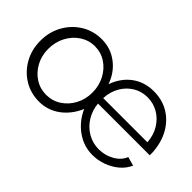

<svg xmlns="http://www.w3.org/2000/svg" viewBox="-68 -845 1170 1170"><g transform="rotate(45 517.0 -260.0)"><path d="M296 10Q223 10 165 -25.5Q107 -61 73 -122Q39 -183 39 -258Q39 -335 73.5 -396.5Q108 -458 166.5 -494Q225 -530 298 -530Q374 -530 433.5 -485.5Q493 -441 520 -365Q548 -443 607 -486.5Q666 -530 746 -530Q819 -530 875 -496.5Q931 -463 965 -402.5Q999 -342 1004 -260Q1004 -255 1004 -247.5Q1004 -240 1004 -236H558Q563 -182 590.5 -137.5Q618 -93 662 -67.5Q706 -42 758 -42Q812 -42 857.5 -68Q903 -94 919 -136L977 -120Q960 -81 926 -52Q892 -23 847.5 -6.5Q803 10 755 10Q680 10 617.5 -34.5Q555 -79 522 -153Q489 -77 429.5 -33.5Q370 10 296 10ZM938 -282Q934 -339 907.5 -383Q881 -427 838.5 -452Q796 -477 745 -477Q694 -477 652.5 -452Q611 -427 585.5 -383Q560 -339 557 -282ZM297 -50Q350 -50 393 -78Q436 -106 461.5 -153.5Q487 -201 487 -259Q487 -318 461.5 -366Q436 -414 393.5 -442Q351 -470 298 -470Q246 -470 202.5 -441.5Q159 -413 133.5 -364.5Q108 -316 108 -257Q108 -199 133.5 -152Q159 -105 201.5 -77.5Q244 -50 297 -50Z"/></g></svg>

Font: Raleway
Style: Regular
Weight: 400
Designer: Matt McInerney, Pablo Impallari, Rodrigo Fuenzalida
Foundry: Matt McInerney, Pablo Impallari, Rodrigo Fuenzalida
Version: Version 4.101;RELEASE